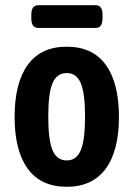

<svg xmlns="http://www.w3.org/2000/svg" viewBox="-20 -709 510 736"><path d="M236 7Q137 7 86.5 -62Q36 -131 36 -261Q36 -391 86.5 -460.5Q137 -530 236 -530Q335 -530 385.5 -460.5Q436 -391 436 -261Q436 -131 385 -62Q334 7 236 7ZM236 -94Q273 -94 289.5 -133Q306 -172 306 -262Q306 -352 289.5 -390.5Q273 -429 236 -429Q198 -429 181.5 -390.5Q165 -352 165 -262Q165 -172 181.5 -133Q198 -94 236 -94ZM126 -602Q100 -602 100 -639V-652Q100 -689 126 -689H347Q373 -689 373 -652V-639Q373 -602 347 -602Z"/></svg>

Font: Asap Condensed SemiBold
Style: Regular
Weight: 600
Width: 3
Designer: Pablo Cosgaya
Foundry: Omnibus-Type
Version: Version 3.001; ttfautohint (v1.8.4.7-5d5b)